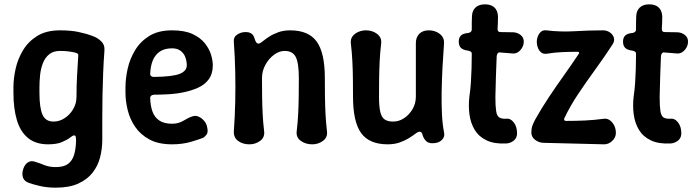

<svg xmlns="http://www.w3.org/2000/svg" viewBox="-20 -653 3211 886"><path d="M237 213Q198 213 165 205.5Q132 198 111 190Q93 183 87 168.5Q81 154 85 135Q91 109 107 97.5Q123 86 143 94Q161 99 184 108.5Q207 118 237 118Q275 118 294.5 103Q314 88 322 61Q330 34 331 -3Q331 -18 329 -23.5Q327 -29 321 -28Q316 -28 302.5 -17.5Q289 -7 265 3Q241 13 202 13Q145 13 109.5 -16Q74 -45 58 -98.5Q42 -152 42 -225V-250Q42 -290 52 -335.5Q62 -381 86.5 -421.5Q111 -462 152.5 -487.5Q194 -513 257 -513Q306 -513 342 -505.5Q378 -498 407 -487Q430 -479 447 -462.5Q464 -446 462 -421Q458 -367 456 -316Q454 -265 453 -214.5Q452 -164 452 -112.5Q452 -61 452 -7Q452 33 442 72.5Q432 112 407.5 143.5Q383 175 341.5 194Q300 213 237 213ZM227 -92Q254 -92 278 -107.5Q302 -123 317.5 -149Q333 -175 333 -207Q333 -255 335.5 -302Q338 -349 341 -395Q342 -401 339.5 -404Q337 -407 331 -409Q322 -412 302 -415Q282 -418 257 -418Q226 -418 207 -402.5Q188 -387 178 -361.5Q168 -336 165 -306.5Q162 -277 162 -250V-225Q162 -156 176 -124Q190 -92 227 -92Z M774 13Q711 13 669.5 -9.5Q628 -32 603.5 -68Q579 -104 569 -146Q559 -188 559 -225V-250Q559 -290 569 -335.5Q579 -381 603.5 -421.5Q628 -462 669.5 -487.5Q711 -513 774 -513Q832 -513 868.5 -496Q905 -479 925.5 -453Q946 -427 954 -400Q962 -373 962 -352Q962 -313 944 -288Q926 -263 895.5 -249Q865 -235 829 -227.5Q793 -220 756.5 -218Q720 -216 690 -216Q681 -215 677 -211Q673 -207 673 -201Q674 -165 683.5 -138.5Q693 -112 715 -97Q737 -82 774 -82Q804 -82 827.5 -96.5Q851 -111 868 -116Q882 -121 896 -115Q910 -109 921 -96.5Q932 -84 935 -70Q942 -44 933.5 -32.5Q925 -21 917 -17Q900 -10 861 1.5Q822 13 774 13ZM689 -298Q777 -299 810 -312.5Q843 -326 842 -354Q841 -375 834 -392Q827 -409 812 -419.5Q797 -430 774 -430Q738 -430 716 -414Q694 -398 684 -371.5Q674 -345 673 -310Q673 -305 678 -301.5Q683 -298 689 -298Z M1059 -460Q1057 -482 1074.5 -493.5Q1092 -505 1113 -505Q1131 -505 1141 -497.5Q1151 -490 1155 -474Q1158 -464 1162.5 -457.5Q1167 -451 1175 -452Q1181 -453 1192.5 -462.5Q1204 -472 1221.5 -483.5Q1239 -495 1263.5 -504Q1288 -513 1319 -513Q1404 -513 1441.5 -461Q1479 -409 1479 -293Q1479 -251 1479.5 -210Q1480 -169 1482 -128.5Q1484 -88 1489 -46Q1492 -19 1470.5 -3Q1449 13 1421 13Q1390 13 1368 -3Q1346 -19 1349 -46Q1354 -88 1356 -128.5Q1358 -169 1358.5 -210Q1359 -251 1359 -293Q1359 -363 1344.5 -390.5Q1330 -418 1294 -418Q1268 -418 1244 -400Q1220 -382 1204.5 -353.5Q1189 -325 1189 -293Q1189 -251 1189.5 -210Q1190 -169 1192 -128.5Q1194 -88 1199 -46Q1202 -19 1180.5 -3Q1159 13 1131 13Q1100 13 1079 -2.5Q1058 -18 1059 -46Q1064 -115 1065.5 -184Q1067 -253 1065.5 -322.5Q1064 -392 1059 -460Z M2029 -43Q2034 -22 2019 -7Q2004 8 1975 8Q1957 8 1946.5 -2Q1936 -12 1931 -27Q1929 -37 1925 -41.5Q1921 -46 1914 -45Q1907 -44 1895.5 -35Q1884 -26 1866 -15Q1848 -4 1824 4.5Q1800 13 1769 13Q1684 13 1646.5 -39Q1609 -91 1609 -207Q1609 -249 1608.5 -289.5Q1608 -330 1606 -370.5Q1604 -411 1599 -453Q1597 -472 1606.5 -485Q1616 -498 1633 -505.5Q1650 -513 1668 -513Q1688 -513 1705 -505.5Q1722 -498 1731.5 -485Q1741 -472 1739 -453Q1734 -411 1732 -370.5Q1730 -330 1729.5 -289.5Q1729 -249 1729 -207Q1729 -161 1735 -136Q1741 -111 1755.5 -101.5Q1770 -92 1794 -92Q1821 -92 1844.5 -107.5Q1868 -123 1883.5 -149Q1899 -175 1899 -207Q1899 -249 1899 -289.5Q1899 -330 1899 -371Q1899 -412 1899 -454Q1899 -481 1915 -497Q1931 -513 1958 -513Q1978 -513 1994.5 -505.5Q2011 -498 2020.5 -485Q2030 -472 2029 -453Q2025 -401 2022 -343.5Q2019 -286 2018 -229.5Q2017 -173 2019.5 -125Q2022 -77 2029 -43Z M2317 9Q2262 12 2226 -5Q2190 -22 2171 -53Q2152 -84 2146.5 -124Q2141 -164 2146 -207Q2151 -241 2153 -273Q2155 -305 2156 -337Q2157 -369 2157 -403Q2157 -409 2155.5 -411.5Q2154 -414 2150 -416Q2146 -418 2142 -419Q2117 -422 2107 -432Q2097 -442 2097 -461Q2097 -479 2107 -489Q2117 -499 2142 -501Q2149 -503 2153 -506.5Q2157 -510 2157 -517Q2157 -532 2157 -548Q2157 -564 2158 -579Q2159 -604 2174.5 -618.5Q2190 -633 2218 -633Q2245 -633 2260.5 -619.5Q2276 -606 2278 -579Q2278 -564 2277.5 -549Q2277 -534 2276 -519Q2276 -505 2289 -505Q2305 -505 2320 -504.5Q2335 -504 2349 -504Q2368 -503 2382.5 -491.5Q2397 -480 2397 -461Q2397 -440 2382.5 -423Q2368 -406 2349 -406Q2334 -407 2318 -408.5Q2302 -410 2286 -411Q2281 -412 2277 -407.5Q2273 -403 2272 -394Q2270 -347 2268.5 -301Q2267 -255 2266 -205Q2266 -163 2269.5 -140.5Q2273 -118 2284 -111Q2295 -104 2316 -105Q2335 -108 2350.5 -88.5Q2366 -69 2366 -38Q2366 -16 2350.5 -4Q2335 8 2317 9Z M2584 -107Q2582 -102 2584 -98.5Q2586 -95 2592 -95Q2638 -95 2680 -97Q2722 -99 2767 -105Q2781 -107 2793.5 -98.5Q2806 -90 2814 -74.5Q2822 -59 2822 -39Q2822 -19 2805.5 -3Q2789 13 2768 13L2486 6Q2466 5 2449 -8Q2432 -21 2432 -41Q2432 -58 2435.5 -69.5Q2439 -81 2450 -102Q2478 -152 2511.5 -202.5Q2545 -253 2581 -303.5Q2617 -354 2649 -402Q2654 -407 2652 -411Q2650 -415 2643 -414Q2609 -414 2573.5 -412.5Q2538 -411 2503 -405Q2488 -403 2478 -410.5Q2468 -418 2462.5 -431.5Q2457 -445 2457 -459Q2457 -481 2469 -498.5Q2481 -516 2501 -513Q2566 -505 2632 -509Q2698 -513 2763 -513Q2781 -513 2795 -503Q2809 -493 2813 -478Q2817 -463 2806 -447Q2769 -390 2727.5 -333Q2686 -276 2648.5 -220Q2611 -164 2584 -107Z M3075 9Q3020 12 2984 -5Q2948 -22 2929 -53Q2910 -84 2904.5 -124Q2899 -164 2904 -207Q2909 -241 2911 -273Q2913 -305 2914 -337Q2915 -369 2915 -403Q2915 -409 2913.5 -411.5Q2912 -414 2908 -416Q2904 -418 2900 -419Q2875 -422 2865 -432Q2855 -442 2855 -461Q2855 -479 2865 -489Q2875 -499 2900 -501Q2907 -503 2911 -506.5Q2915 -510 2915 -517Q2915 -532 2915 -548Q2915 -564 2916 -579Q2917 -604 2932.5 -618.5Q2948 -633 2976 -633Q3003 -633 3018.5 -619.5Q3034 -606 3036 -579Q3036 -564 3035.5 -549Q3035 -534 3034 -519Q3034 -505 3047 -505Q3063 -505 3078 -504.5Q3093 -504 3107 -504Q3126 -503 3140.5 -491.5Q3155 -480 3155 -461Q3155 -440 3140.5 -423Q3126 -406 3107 -406Q3092 -407 3076 -408.5Q3060 -410 3044 -411Q3039 -412 3035 -407.5Q3031 -403 3030 -394Q3028 -347 3026.5 -301Q3025 -255 3024 -205Q3024 -163 3027.5 -140.5Q3031 -118 3042 -111Q3053 -104 3074 -105Q3093 -108 3108.5 -88.5Q3124 -69 3124 -38Q3124 -16 3108.5 -4Q3093 8 3075 9Z"/></svg>

Font: Winky Sans Medium
Style: Regular
Weight: 500
Designer: Simon Atzbach
Foundry: typofactur
Version: Version 1.205